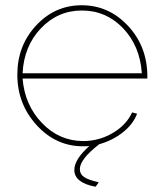

<svg xmlns="http://www.w3.org/2000/svg" viewBox="-20 -547 616 731"><path d="M541 -259V-248H66Q74 -147 140 -78.5Q206 -10 297 -10Q357 -10 409 -40.5Q461 -71 483 -119L502 -114Q486 -73 447 -42.5Q408 -12 358 2Q284 59 284 97Q284 116 300 127Q316 138 356 147L344 164Q263 149 263 100Q263 60 320 9Q312 10 296 10Q193 10 119.5 -70.5Q46 -151 46 -263Q46 -373 117.5 -450Q189 -527 291 -527Q394 -527 467 -449Q540 -371 541 -259ZM66 -268H520Q513 -372 448.5 -439.5Q384 -507 292 -507Q200 -507 135.5 -439Q71 -371 66 -268Z"/></svg>

Font: Raleway-v4020 Thin
Style: Regular
Weight: 250
Designer: Matt McInerney, Pablo Impallari, Rodrigo Fuenzalida
Foundry: Matt McInerney, Pablo Impallari, Rodrigo Fuenzalida
Version: Version 4.020;PS 004.020;hotconv 1.0.88;makeotf.lib2.5.64775